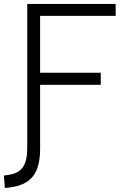

<svg xmlns="http://www.w3.org/2000/svg" viewBox="-41 -713 647 963"><path d="M-16.6 230 -21.5 167.5 2 164.1Q52.7 156.7 74.2 125Q95.7 93.3 95.7 28.3V-693.4H539.1V-633.3H160.2V-348.1H464.4V-287.6H160.2V33.7Q160.2 125 124.3 171.1Q88.4 217.3 8.3 227.1Z"/></svg>

Font: CaskaydiaMono NF Light
Style: Regular
Weight: 300
Designer: Aaron Bell
Foundry: Saja Typeworks
Version: Version 2111.001; ttfautohint (v1.8.4);Nerd Fonts 3.1.1